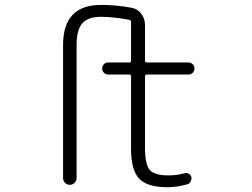

<svg xmlns="http://www.w3.org/2000/svg" viewBox="-20 -784 1040 792"><path d="M585.9 -476.6Q578.1 -476.6 578.1 -468.8V-177.7Q578.1 -105.5 597.7 -83Q617.2 -60.5 674.8 -60.5Q709 -60.5 741.2 -69.3Q750 -72.3 758.3 -67.4Q766.6 -62.5 769.5 -53.7Q770.5 -46.9 768.6 -40.5Q766.6 -34.2 762.2 -29.3Q757.8 -24.4 751 -23.4Q710 -11.7 669.9 -11.7Q587.9 -11.7 554.2 -46.9Q520.5 -82 520.5 -171.9V-468.8Q520.5 -476.6 513.7 -476.6H425.8Q416 -476.6 408.7 -483.9Q401.4 -491.2 401.4 -501.5Q401.4 -511.7 408.7 -519Q416 -526.4 425.8 -526.4H513.7Q520.5 -526.4 520.5 -533.2V-693.4Q520.5 -700.2 513.7 -702.1Q454.1 -713.9 397.5 -714.8Q342.8 -714.8 319.3 -687.5Q295.9 -660.2 295.9 -598.6V-48.8Q295.9 -38.1 287.6 -29.8Q279.3 -21.5 268.1 -21.5Q256.8 -21.5 248.5 -29.8Q240.2 -38.1 240.2 -48.8V-598.6Q240.2 -763.7 396.5 -763.7Q460 -763.7 522.5 -752Q546.9 -748 562.5 -727.5Q578.1 -707 578.1 -681.6V-533.2Q578.1 -526.4 585.9 -526.4H757.8Q767.6 -526.4 774.9 -519Q782.2 -511.7 782.2 -501.5Q782.2 -491.2 774.9 -483.9Q767.6 -476.6 757.8 -476.6Z"/></svg>

Font: Rounded-X Mgen+ 1m light
Style: Regular
Weight: 200
Designer: [Source Han Sans]
Ryoko NISHIZUKA  (kana & ideographs); Paul D. Hunt (Latin, Greek & Cyrillic); Wenlong ZHANG  (bopomofo
Version: Version 1.059.20150602